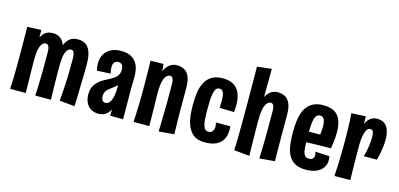

<svg xmlns="http://www.w3.org/2000/svg" viewBox="-66 -1110 3204 1542"><g transform="rotate(15 1536.5 -339.0)"><path d="M261 -1Q263 -29 264 -54.5Q265 -80 265.5 -104.5Q266 -129 267 -155Q268 -181 268 -210Q268 -232 268 -254.5Q268 -277 268 -302Q268 -327 268 -357Q268 -380 265 -395.5Q262 -411 254.5 -419Q247 -427 233 -427Q220 -427 207 -413Q194 -399 186 -366Q178 -333 178 -277L136 -229Q136 -298 143 -352Q150 -406 165 -444Q180 -482 205 -502Q230 -522 267 -522Q305 -522 328.5 -506Q352 -490 364.5 -463.5Q377 -437 381.5 -405Q386 -373 386.5 -340.5Q387 -308 387 -280Q387 -238 387.5 -199.5Q388 -161 388.5 -126.5Q389 -92 390 -60.5Q391 -29 392 -1ZM52 -1Q54 -28 55 -52.5Q56 -77 56.5 -103.5Q57 -130 57.5 -164.5Q58 -199 58 -247Q58 -314 57.5 -367Q57 -420 57 -458.5Q57 -497 56 -517L172 -523Q172 -509 172.5 -475Q173 -441 174 -390.5Q175 -340 178 -277Q178 -219 179 -170Q180 -121 181 -80Q182 -39 182 -1ZM588 0 462 -12Q465 -51 467 -81.5Q469 -112 471 -141.5Q473 -171 474 -208Q475 -225 475 -248Q475 -271 475.5 -299.5Q476 -328 476 -362Q476 -384 473 -399.5Q470 -415 463.5 -423.5Q457 -432 445 -432Q429 -432 415.5 -418Q402 -404 394.5 -370.5Q387 -337 387 -280L345 -228Q344 -300 350 -355.5Q356 -411 370.5 -449Q385 -487 411 -506.5Q437 -526 478 -526Q513 -526 539.5 -510Q566 -494 581 -455Q596 -416 596 -349Q596 -322 595.5 -296Q595 -270 595 -248.5Q595 -227 594 -212Q593 -171 592 -138.5Q591 -106 590.5 -73.5Q590 -41 588 0Z M884 0 887 -91 879 -381Q878 -411 867 -422.5Q856 -434 837 -434Q816 -434 804.5 -419.5Q793 -405 793 -379Q793 -367 795 -354.5Q797 -342 801 -328L688 -322Q684 -337 682 -352Q680 -367 680 -381Q680 -424 698 -456.5Q716 -489 751 -507.5Q786 -526 837 -526Q885 -526 915.5 -510.5Q946 -495 963.5 -468.5Q981 -442 987 -410Q993 -378 992 -345L990 -247L992 0ZM788 9Q750 9 723.5 -8Q697 -25 683.5 -54.5Q670 -84 670 -122Q670 -159 682.5 -184.5Q695 -210 715 -229Q735 -248 760 -261.5Q785 -275 810 -288Q826 -297 839 -306Q852 -315 861 -326.5Q870 -338 874.5 -351.5Q879 -365 879 -381L930 -352Q926 -317 912 -292.5Q898 -268 879.5 -251Q861 -234 842 -221Q825 -209 812 -197.5Q799 -186 792 -172Q785 -158 785 -138Q785 -124 788.5 -113Q792 -102 800 -96Q808 -90 819 -90Q839 -90 853 -106.5Q867 -123 875 -159.5Q883 -196 883 -255L925 -307Q925 -238 919 -180.5Q913 -123 898 -80.5Q883 -38 856 -14.5Q829 9 788 9Z M1420 10 1293 21Q1294 -5 1294.5 -30Q1295 -55 1295.5 -82Q1296 -109 1297 -142Q1298 -175 1298 -218Q1298 -236 1298 -259Q1298 -282 1298 -309Q1298 -336 1298 -365Q1298 -390 1295 -405Q1292 -420 1285 -427.5Q1278 -435 1266 -435Q1254 -435 1239.5 -423Q1225 -411 1215 -376Q1205 -341 1205 -274L1163 -225Q1163 -282 1168 -329.5Q1173 -377 1182.5 -414.5Q1192 -452 1208.5 -477.5Q1225 -503 1247.5 -517Q1270 -531 1300 -531Q1333 -531 1359.5 -517Q1386 -503 1401.5 -468.5Q1417 -434 1417 -371Q1417 -346 1417 -325Q1417 -304 1417 -286.5Q1417 -269 1417 -253Q1417 -237 1417 -222Q1417 -179 1417.5 -147.5Q1418 -116 1418.5 -90.5Q1419 -65 1419.5 -41Q1420 -17 1420 10ZM1079 -1Q1080 -28 1081 -52Q1082 -76 1083 -102.5Q1084 -129 1085 -163.5Q1086 -198 1086 -247Q1086 -314 1085.5 -365.5Q1085 -417 1084.5 -454Q1084 -491 1083 -511L1191 -513Q1192 -503 1193.5 -482Q1195 -461 1196.5 -430.5Q1198 -400 1200.5 -360.5Q1203 -321 1205 -274Q1206 -213 1207 -165.5Q1208 -118 1208.5 -79Q1209 -40 1209 -1Z M1672 10Q1609 10 1574 -20Q1539 -50 1522 -100Q1511 -132 1507 -172Q1503 -212 1503 -255Q1503 -306 1508 -350.5Q1513 -395 1529 -429Q1542 -460 1562.5 -481Q1583 -502 1612.5 -513.5Q1642 -525 1683 -525Q1740 -525 1775 -502Q1810 -479 1825.5 -438.5Q1841 -398 1841 -344Q1841 -330 1840 -315.5Q1839 -301 1837 -286L1717 -289Q1718 -305 1718.5 -320Q1719 -335 1719 -348Q1719 -376 1715.5 -396Q1712 -416 1703 -427Q1694 -438 1677 -438Q1658 -438 1647.5 -423Q1637 -408 1632 -380Q1628 -358 1626.5 -327.5Q1625 -297 1625 -261Q1625 -238 1625.5 -217.5Q1626 -197 1627 -179Q1628 -161 1630 -145Q1635 -115 1646 -97.5Q1657 -80 1678 -80Q1694 -80 1704 -87Q1714 -94 1719 -105.5Q1724 -117 1724 -132Q1724 -140 1722.5 -149Q1721 -158 1718 -168H1838Q1839 -160 1839.5 -152.5Q1840 -145 1840 -138Q1840 -92 1821.5 -58.5Q1803 -25 1765.5 -7.5Q1728 10 1672 10Z M1918 9Q1919 -9 1920 -30Q1921 -51 1921.5 -76Q1922 -101 1922 -130.5Q1922 -160 1922.5 -194Q1923 -228 1923 -267Q1923 -307 1923 -357Q1923 -407 1922.5 -459.5Q1922 -512 1922 -559Q1922 -606 1921.5 -640Q1921 -674 1921 -686L2041 -700Q2041 -675 2040.5 -637Q2040 -599 2039.5 -553Q2039 -507 2039 -458Q2039 -409 2040 -361.5Q2041 -314 2043 -274Q2043 -229 2043.5 -186Q2044 -143 2044.5 -105Q2045 -67 2046 -34.5Q2047 -2 2047 22ZM2257 10 2130 21Q2131 -5 2132 -30Q2133 -55 2133.5 -82Q2134 -109 2134.5 -142Q2135 -175 2135 -218Q2135 -236 2135 -259Q2135 -282 2135 -309Q2135 -336 2135 -365Q2135 -390 2132 -405Q2129 -420 2122.5 -427.5Q2116 -435 2104 -435Q2091 -435 2077 -423Q2063 -411 2053 -376Q2043 -341 2043 -274L2001 -225Q2001 -282 2005.5 -329.5Q2010 -377 2020 -414.5Q2030 -452 2046 -477.5Q2062 -503 2085 -517Q2108 -531 2138 -531Q2171 -531 2197.5 -517Q2224 -503 2239.5 -468.5Q2255 -434 2255 -371Q2255 -346 2255 -325Q2255 -304 2255 -286.5Q2255 -269 2255 -253Q2255 -237 2255 -222Q2255 -179 2255.5 -147.5Q2256 -116 2256 -90.5Q2256 -65 2256.5 -41Q2257 -17 2257 10Z M2512 12Q2450 12 2414.5 -12Q2379 -36 2361 -77Q2346 -112 2341 -158Q2336 -204 2336 -258Q2336 -307 2341.5 -347.5Q2347 -388 2359 -422Q2372 -454 2393 -477Q2414 -500 2444.5 -512.5Q2475 -525 2517 -525Q2578 -525 2613 -503Q2648 -481 2663 -439.5Q2678 -398 2678 -341Q2678 -321 2676.5 -299.5Q2675 -278 2672 -254.5Q2669 -231 2665 -206L2550 -271Q2552 -288 2554 -303Q2556 -318 2557 -332.5Q2558 -347 2558 -359Q2558 -395 2548 -416.5Q2538 -438 2514 -438Q2490 -438 2478.5 -418.5Q2467 -399 2463 -359Q2462 -347 2461 -333Q2460 -319 2459.5 -303.5Q2459 -288 2459 -271Q2459 -241 2459.5 -215Q2460 -189 2461.5 -168Q2463 -147 2465 -130Q2471 -104 2482 -92Q2493 -80 2514 -80Q2537 -80 2547 -91.5Q2557 -103 2557 -119Q2557 -126 2555 -133.5Q2553 -141 2550 -148L2669 -142Q2671 -134 2672 -125.5Q2673 -117 2673 -109Q2673 -73 2653.5 -45.5Q2634 -18 2598.5 -3Q2563 12 2512 12ZM2371 -198 2368 -289 2642 -291 2665 -206Q2665 -206 2644.5 -206Q2624 -206 2591 -205.5Q2558 -205 2518.5 -204Q2479 -203 2440.5 -201.5Q2402 -200 2371 -198Z M2936 -213Q2951 -264 2956 -307.5Q2961 -351 2961 -383Q2961 -411 2954 -424.5Q2947 -438 2931 -438Q2913 -438 2901 -418.5Q2889 -399 2883 -365Q2877 -331 2877 -287L2832 -245Q2832 -302 2838 -348.5Q2844 -395 2855 -429Q2866 -463 2882 -486.5Q2898 -510 2918 -521Q2938 -532 2962 -532Q3002 -532 3026 -513.5Q3050 -495 3060.5 -461.5Q3071 -428 3071 -386Q3071 -347 3064 -303Q3057 -259 3045 -214ZM2749 1Q2751 -33 2752.5 -61Q2754 -89 2755 -117Q2756 -145 2756.5 -176Q2757 -207 2758 -247Q2758 -294 2757.5 -335.5Q2757 -377 2756 -411.5Q2755 -446 2753.5 -473Q2752 -500 2750 -521L2869 -527Q2870 -498 2870 -464Q2870 -430 2872 -387.5Q2874 -345 2877 -287Q2877 -244 2877.5 -206Q2878 -168 2878.5 -134Q2879 -100 2879.5 -67Q2880 -34 2881 0Z"/></g></svg>

Font: Truculenta ExtraBold
Style: Regular
Weight: 800
Version: Version 1.002